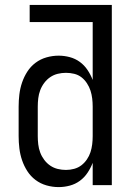

<svg xmlns="http://www.w3.org/2000/svg" viewBox="-20 -755 540 783"><path d="M219 8Q194 8 169.5 1Q145 -6 125 -21Q105 -36 91.5 -57Q78 -78 70 -101.5Q62 -125 59 -150Q56 -175 56 -200V-320Q56 -345 59 -370Q62 -395 70 -418.5Q78 -442 91.5 -463Q105 -484 125 -499Q145 -514 169.5 -521Q194 -528 219 -528Q242 -528 264.5 -522Q287 -516 305.5 -502.5Q324 -489 337 -469.5Q350 -450 358 -429V-665H101V-735H436V0H358V-91Q350 -70 337 -50.5Q324 -31 305.5 -17.5Q287 -4 264.5 2Q242 8 219 8ZM249 -62Q249 -62 249 -62Q249 -62 249 -62Q266 -62 282.5 -66.5Q299 -71 312 -81Q325 -91 334.5 -105Q344 -119 349 -134.5Q354 -150 356 -166.5Q358 -183 358 -200V-320Q358 -337 356 -353.5Q354 -370 349 -385.5Q344 -401 334.5 -415.5Q325 -430 312 -440Q299 -450 282.5 -454Q266 -458 249 -458Q232 -458 215.5 -454Q199 -450 185 -440.5Q171 -431 160.5 -417Q150 -403 144 -387Q138 -371 136 -354Q134 -337 134 -320V-200Q134 -183 136 -166Q138 -149 144 -133Q150 -117 160.5 -103Q171 -89 185 -79.5Q199 -70 215.5 -66Q232 -62 249 -62Z"/></svg>

Font: Zed Mono
Style: Regular
Weight: 400
Monospace: yes
Designer: Belleve Invis
Foundry: Belleve Invis
Version: Version 1.0.0; ttfautohint (v1.8.4)